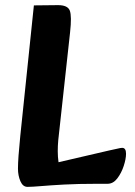

<svg xmlns="http://www.w3.org/2000/svg" viewBox="-20 -716 525 748"><path d="M87 12Q69 12 59.5 -10Q50 -32 50 -59Q50 -98 59 -186L112 -695L206 -696Q244 -696 252 -674.5Q260 -653 253 -590L207 -170Q205 -149 205 -127Q205 -105 208 -84L406 -130Q422 -133 436 -136.5Q450 -140 456 -140Q471 -140 471 -117Q471 -97 462 -69.5Q453 -42 437 -21Q421 0 399 0H359Q284 0 229.5 3Q175 6 140 9Q105 12 87 12Z"/></svg>

Font: Alkatra SemiBold
Style: Regular
Weight: 600
Designer: Suman Bhandary
Version: Version 1.100;gftools[0.9.22]